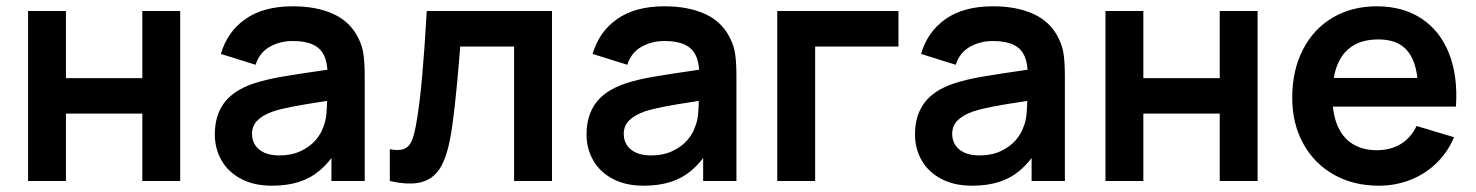

<svg xmlns="http://www.w3.org/2000/svg" viewBox="-20 -575 4688 610"><path d="M69.2 -540H189.5V-326.8H432.2V-540H552.5V0H432.2V-214H189.5V0H69.2Z M662.5 -148Q662.5 -208.2 692.2 -248.1Q722 -288.1 785.3 -309.5Q822.2 -321.9 872.3 -330.7Q922.4 -339.4 1014.8 -352.7Q1039.8 -356.4 1064.2 -359.8L1020.8 -335.7Q1021.1 -373.6 1010.1 -397.6Q999.2 -421.6 974.7 -433.1Q950.2 -444.7 909.8 -444.7Q869.8 -444.7 837 -426.3Q804.3 -407.9 792 -369.2L681.8 -403.7Q702.3 -474.4 759.9 -514.7Q817.5 -555 910.2 -555Q985.4 -555 1039 -530.6Q1092.6 -506.2 1118.2 -454.5Q1131.3 -428.8 1135 -401Q1138.7 -373.2 1138.7 -331.3V0H1033V-117.2L1050.5 -97.8Q1025.6 -58.6 996.2 -33.7Q966.8 -8.8 929.4 3.1Q892 15 843.7 15Q786.9 15 745.9 -6.7Q704.9 -28.4 683.7 -65.6Q662.5 -102.8 662.5 -148ZM1006.8 -170.7Q1014.4 -188.3 1016.8 -211.4Q1019.2 -234.4 1019.2 -261.5V-271.7L1056.2 -260.5L1012.5 -253.4Q944.8 -243.1 908.5 -236.1Q872.2 -229.1 846 -220.5Q813.7 -208.6 797.2 -191.8Q780.7 -174.9 780.7 -149.5Q780.7 -129.3 790.7 -113.9Q800.7 -98.5 820.1 -89.8Q839.6 -81.2 867.5 -81.2Q905.9 -81.2 935.1 -94.9Q964.2 -108.6 982 -129Q999.8 -149.4 1006.8 -170.7Z M1301.8 -178.7Q1313 -240.2 1321.1 -331Q1329.2 -421.8 1335.8 -540H1733.7V0H1613.3V-427.2H1442.2L1441 -411.8Q1424.6 -207 1409.8 -132.7Q1398.1 -71.6 1376.8 -38.7Q1355.4 -5.8 1317.6 4Q1279.8 13.8 1218.5 0V-100.8Q1247.5 -95.4 1263.5 -101.8Q1279.4 -108.2 1287.5 -126.1Q1295.5 -144 1301.8 -178.7Z M1843.5 -148Q1843.5 -208.2 1873.2 -248.1Q1903 -288.1 1966.3 -309.5Q2003.2 -321.9 2053.3 -330.7Q2103.4 -339.4 2195.8 -352.7Q2220.8 -356.4 2245.2 -359.8L2201.8 -335.7Q2202.1 -373.6 2191.1 -397.6Q2180.2 -421.6 2155.7 -433.1Q2131.2 -444.7 2090.8 -444.7Q2050.8 -444.7 2018 -426.3Q1985.3 -407.9 1973 -369.2L1862.8 -403.7Q1883.3 -474.4 1940.9 -514.7Q1998.5 -555 2091.2 -555Q2166.4 -555 2220 -530.6Q2273.6 -506.2 2299.2 -454.5Q2312.3 -428.8 2316 -401Q2319.7 -373.2 2319.7 -331.3V0H2214V-117.2L2231.5 -97.8Q2206.6 -58.6 2177.2 -33.7Q2147.8 -8.8 2110.4 3.1Q2073 15 2024.7 15Q1967.9 15 1926.9 -6.7Q1885.9 -28.4 1864.7 -65.6Q1843.5 -102.8 1843.5 -148ZM2187.8 -170.7Q2195.4 -188.3 2197.8 -211.4Q2200.2 -234.4 2200.2 -261.5V-271.7L2237.2 -260.5L2193.5 -253.4Q2125.8 -243.1 2089.5 -236.1Q2053.2 -229.1 2027 -220.5Q1994.7 -208.6 1978.2 -191.8Q1961.7 -174.9 1961.7 -149.5Q1961.7 -129.3 1971.7 -113.9Q1981.7 -98.5 2001.1 -89.8Q2020.6 -81.2 2048.5 -81.2Q2086.9 -81.2 2116.1 -94.9Q2145.2 -108.6 2163 -129Q2180.8 -149.4 2187.8 -170.7Z M2449.5 -540H2834.5V-427.2H2569.8V0H2449.5Z M2887 -148Q2887 -208.2 2916.8 -248.1Q2946.5 -288.1 3009.8 -309.5Q3046.7 -321.9 3096.8 -330.7Q3146.9 -339.4 3239.2 -352.7Q3264.2 -356.4 3288.7 -359.8L3245.3 -335.7Q3245.6 -373.6 3234.6 -397.6Q3223.7 -421.6 3199.2 -433.1Q3174.7 -444.7 3134.3 -444.7Q3094.2 -444.7 3061.5 -426.3Q3028.8 -407.9 3016.5 -369.2L2906.3 -403.7Q2926.8 -474.4 2984.4 -514.7Q3042 -555 3134.7 -555Q3209.9 -555 3263.5 -530.6Q3317.1 -506.2 3342.7 -454.5Q3355.8 -428.8 3359.5 -401Q3363.2 -373.2 3363.2 -331.3V0H3257.5V-117.2L3275 -97.8Q3250.1 -58.6 3220.7 -33.7Q3191.3 -8.8 3153.9 3.1Q3116.5 15 3068.2 15Q3011.4 15 2970.4 -6.7Q2929.4 -28.4 2908.2 -65.6Q2887 -102.8 2887 -148ZM3231.3 -170.7Q3238.9 -188.3 3241.3 -211.4Q3243.7 -234.4 3243.7 -261.5V-271.7L3280.7 -260.5L3237 -253.4Q3169.3 -243.1 3133 -236.1Q3096.7 -229.1 3070.5 -220.5Q3038.2 -208.6 3021.7 -191.8Q3005.2 -174.9 3005.2 -149.5Q3005.2 -129.3 3015.2 -113.9Q3025.2 -98.5 3044.6 -89.8Q3064.1 -81.2 3092 -81.2Q3130.4 -81.2 3159.6 -94.9Q3188.8 -108.6 3206.5 -129Q3224.2 -149.4 3231.3 -170.7Z M3492.2 -540H3612.5V-326.8H3855.2V-540H3975.5V0H3855.2V-214H3612.5V0H3492.2Z M4085.5 -264.2Q4085.5 -351.3 4119.4 -417.2Q4153.3 -483.2 4214.2 -519.1Q4275.2 -555 4354.2 -555Q4437 -555 4496.2 -516Q4555.4 -477.1 4583.8 -404.9Q4612.2 -332.8 4605.6 -236.3H4486V-280.3Q4485.7 -339.5 4472.1 -376.6Q4458.6 -413.7 4430.8 -431.7Q4402.9 -449.7 4359.2 -449.7Q4310.2 -449.7 4277.7 -429.2Q4245.1 -408.8 4229 -368.9Q4213 -329 4213 -270Q4213 -215.2 4229 -176.7Q4245.1 -138.2 4276.8 -118Q4308.6 -97.8 4354.2 -97.8Q4398.2 -97.8 4430.6 -117.6Q4463 -137.4 4480.5 -174.8L4599.7 -139Q4579.3 -90.9 4543.2 -56.2Q4507 -21.4 4460 -3.2Q4412.9 15 4360.8 15Q4279.8 15 4217.4 -20.3Q4155 -55.7 4120.2 -119.3Q4085.5 -182.9 4085.5 -264.2ZM4175 -327.5H4546.7V-236.3H4175Z"/></svg>

Font: Tap Sans
Style: Regular
Weight: 400
Designer: Tap Payments
Foundry: Tap Payments
Version: Version 1.001;Glyphs 3.1.2 (3151)